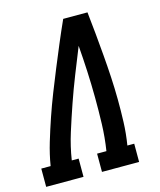

<svg xmlns="http://www.w3.org/2000/svg" viewBox="-133 -815 743 894"><g transform="rotate(-15 239.0 -367.5)"><path d="M-22 0V-88H23Q32 -143 48.5 -198Q65 -253 83.5 -307Q102 -361 123 -414.5Q144 -468 166 -521.5Q188 -575 210.5 -628.5Q233 -682 257 -735H374Q380 -682 385 -628.5Q390 -575 394.5 -521.5Q399 -468 402 -414.5Q405 -361 405.5 -306.5Q406 -252 404 -197.5Q402 -143 393 -88H426V0H247V-88H292Q302 -152 304 -216Q306 -280 305.5 -343.5Q305 -407 302 -470Q299 -533 294 -595Q269 -533 244 -470Q219 -407 197 -343.5Q175 -280 155 -216.5Q135 -153 125 -88H158V0Z"/></g></svg>

Font: Iosevka Curly Slab SmBdObl
Style: Regular
Weight: 600
Italic angle: -9°
Monospace: yes
Designer: Belleve Invis
Foundry: Belleve Invis
Version: Version 11.0.0; ttfautohint (v1.8.3)